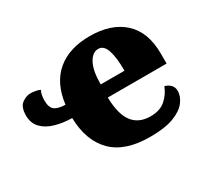

<svg xmlns="http://www.w3.org/2000/svg" viewBox="-117 -729 986 916"><g transform="rotate(-30 376.0 -270.5)"><path d="M474 10Q335 10 266.5 -59Q198 -128 195 -254Q145 -255 103 -267Q61 -279 35.5 -305.5Q10 -332 10 -374Q10 -421 33.5 -438.5Q57 -456 82 -456Q93 -456 109.5 -453Q126 -450 133 -445Q122 -425 122 -393Q122 -354 140.5 -340Q159 -326 199 -325Q213 -437 281 -494Q349 -551 462 -551Q580 -551 647.5 -489.5Q715 -428 715 -309V-254H391Q393 -160 426.5 -117Q460 -74 524 -74Q575 -74 605.5 -100Q636 -126 652 -166Q671 -161 683.5 -148Q696 -135 696 -115Q696 -85 674 -56Q652 -27 603.5 -8.5Q555 10 474 10ZM524 -325Q524 -399 510.5 -438.5Q497 -478 467 -478Q435 -478 414 -439Q393 -400 393 -325Z"/></g></svg>

Font: Noto Serif Black
Style: Regular
Weight: 900
Designer: Monotype Design Team
Foundry: Monotype Imaging Inc.
Version: Version 2.014; ttfautohint (v1.8.4.7-5d5b)